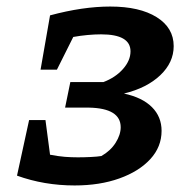

<svg xmlns="http://www.w3.org/2000/svg" viewBox="-20 -558 586 587"><path d="M32 -21 69 -191H119L133 -85Q159 -80 178.5 -78.5Q198 -77 218 -77Q237 -77 257.5 -78Q278 -79 290 -81Q318 -97 333.5 -121.5Q349 -146 349 -169Q349 -227 252 -229H179L195 -307H296Q333 -321 356 -347Q379 -373 379 -401Q379 -453 289 -453Q270 -453 248 -451Q226 -449 204 -445L154 -345H104L133 -511Q233 -538 317 -538Q407 -538 459 -505.5Q511 -473 511 -417Q511 -367 470 -328Q429 -289 359 -272Q415 -260 444.5 -230.5Q474 -201 474 -158Q474 -109 439.5 -71.5Q405 -34 345 -12.5Q285 9 208 9Q115 9 32 -21Z"/></svg>

Font: Piazzolla SC SemiBold
Style: Italic
Weight: 600
Italic angle: -11.3°
Designer: Juan Pablo del Peral
Foundry: Huerta Tipografica
Version: Version 1.330